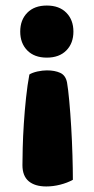

<svg xmlns="http://www.w3.org/2000/svg" viewBox="-20 -508 338 693"><path d="M61 88Q61 65 62 25Q63 -15 66 -61.5Q69 -108 74 -155Q79 -202 86 -239Q90 -242 98 -245Q106 -248 115 -250Q124 -252 133 -253Q142 -254 149 -254Q178 -254 197.5 -245Q217 -236 222 -210Q226 -187 230 -143.5Q234 -100 237 -49.5Q240 1 241.5 52Q243 103 243 141Q223 152 197.5 158.5Q172 165 147 165Q106 165 83.5 146Q61 127 61 88ZM245 -394Q245 -352 219.5 -326Q194 -300 149 -300Q104 -300 78.5 -326Q53 -352 53 -394Q53 -436 78.5 -462Q104 -488 149 -488Q194 -488 219.5 -462Q245 -436 245 -394Z"/></svg>

Font: Baloo Bhai 2 ExtraBold
Style: Regular
Weight: 800
Designer: Supriya Tembe, Noopur Datye and Ek Type
Foundry: Ek Type
Version: Version 1.640;PS 1.000;hotconv 16.6.51;makeotf.lib2.5.65220;